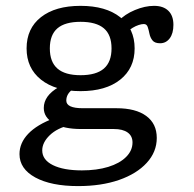

<svg xmlns="http://www.w3.org/2000/svg" viewBox="-20 -447 666 660"><path d="M248.7 192.7Q155.9 192.7 101.4 163.1Q47 133.4 47 82.7Q47 44.4 77 12.9Q107 -18.6 166.2 -40.8L221.3 -17.2Q176.4 -6.9 150.8 18Q125.2 42.9 125.2 70Q125.2 102.4 161.8 120.6Q198.3 138.7 261.5 138.7Q312.8 138.7 352 126.7Q391.3 114.6 413.4 92.6Q435.5 70.6 435.5 42.7Q435.5 20.4 418.7 8.4Q401.9 -3.5 371.3 -3.5H258.5Q199.9 -3.5 165.2 -23.1Q130.5 -42.8 130.5 -75.8Q130.5 -96.7 143.2 -114.7Q155.9 -132.6 182.3 -147.9L230.7 -140.7Q219.3 -132.5 213.6 -122.8Q207.9 -113.1 207.9 -101.2Q207.9 -88.1 222.2 -81.5Q236.6 -75 264.2 -75H380.4Q446.5 -75 482.7 -48.4Q518.9 -21.9 518.9 27.2Q518.9 75.2 484.3 112.9Q449.7 150.6 388.9 171.7Q328.1 192.7 248.7 192.7ZM256.8 -133.7Q170.6 -133.7 121 -173.2Q71.4 -212.7 71.4 -280.6Q71.4 -349.3 120.9 -388.1Q170.5 -426.9 256.8 -426.9Q343.8 -426.9 393.3 -387.8Q442.8 -348.7 442.8 -280.6Q442.8 -212.6 393.3 -173.2Q343.8 -133.7 256.8 -133.7ZM257 -188.5Q310.5 -188.5 337 -211.2Q363.4 -234 363.4 -280.6Q363.4 -327.3 337 -349.7Q310.5 -372 257 -372Q203.6 -372 177.5 -349.7Q151.3 -327.3 151.3 -280.6Q151.3 -234 177.5 -211.3Q203.6 -188.5 257 -188.5ZM530.3 -298.3Q511.7 -298.3 504 -308.3Q496.3 -318.2 493.7 -331.3Q491.1 -344.5 487.7 -354.4Q484.3 -364.4 474.4 -364.4Q467.1 -364.4 456.8 -361.1Q446.4 -357.8 435.7 -351.3Q425 -344.8 414.6 -335L386.9 -374.6Q409 -398 443.5 -412.4Q478.1 -426.9 509.6 -426.9Q541.5 -426.9 558.8 -409.9Q576.1 -393 576.1 -361.6Q576.1 -332.1 563.4 -315.2Q550.7 -298.3 530.3 -298.3Z"/></svg>

Font: Playfair 5pt SemiExpanded Light
Style: Regular
Weight: 300
Width: 6
Designer: Claus Eggers Sørensen
Foundry: Claus Eggers Sørensen
Version: Version 2.203